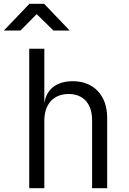

<svg xmlns="http://www.w3.org/2000/svg" viewBox="-56 -985 676 1005"><path d="M-36 -825H51L136 -911L224 -825H309L175 -965H98ZM97 0H176V-353C176 -441 225 -493 303 -493C379 -493 426 -444 426 -356V0H505V-369C505 -486 434 -560 325 -560C242 -560 188 -519 177 -449H176V-730H97Z"/></svg>

Font: JetBrains Mono Light
Style: Regular
Weight: 336
Monospace: yes
Designer: Philipp Nurullin, Konstantin Bulenkov
Foundry: JetBrains
Version: Version 2.305